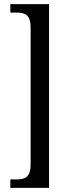

<svg xmlns="http://www.w3.org/2000/svg" viewBox="-20 -780 336 928"><path d="M30 128H217V-760H30V-719H63C99 -719 128 -710 128 -647V15C128 78 99 87 63 87H30Z"/></svg>

Font: Noto Serif Armenian ExtraCondensed
Style: Regular
Weight: 400
Width: 2
Designer: Monotype Design Team
Foundry: Monotype Imaging Inc.
Version: Version 2.008